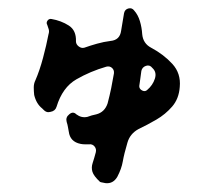

<svg xmlns="http://www.w3.org/2000/svg" viewBox="-20 -367 506 455"><path d="M406 -161Q404 -133 388 -114.5Q372 -96 350.5 -83.5Q329 -71 308 -61Q288 -50 282 -29Q274 -2 271 15.5Q268 33 258 52Q248 69 230 67Q226 66 222.5 65.5Q219 65 217 64Q202 50 199 40Q196 30 199.5 19.5Q203 9 207 -6Q209 -14 204 -20Q199 -26 191 -25Q186 -25 181 -25Q176 -25 171 -26Q146 -31 143 -55Q142 -60 141 -66Q140 -72 138 -78Q135 -89 144 -96Q153 -104 161 -96Q173 -87 187 -90Q192 -92 197.5 -93.5Q203 -95 208 -96Q228 -101 235 -122Q240 -141 243.5 -158Q247 -175 250 -193Q251 -201 245.5 -206Q240 -211 232 -209Q194 -198 161 -179Q128 -160 114 -114Q111 -104 100 -102Q90 -99 83 -107Q82 -108 81.5 -108.5Q81 -109 80 -110Q66 -121 61 -142Q60 -151 60 -160Q60 -169 64 -177Q74 -200 82 -230Q90 -260 95 -286Q97 -292 95.5 -297.5Q94 -303 92 -308Q89 -313 92.5 -318Q96 -323 102 -322Q125 -318 143 -306.5Q161 -295 160 -269Q160 -262 166.5 -257Q173 -252 180 -254Q194 -259 210 -263.5Q226 -268 242 -270Q264 -272 267 -294Q269 -305 270.5 -315Q272 -325 274 -336Q276 -345 284.5 -347Q293 -349 298 -342Q307 -332 311.5 -317Q316 -302 317 -286Q319 -264 338 -254Q368 -238 388.5 -215.5Q409 -193 406 -161ZM341 -206Q335 -214 326 -211Q317 -208 315 -199Q314 -189 312.5 -180.5Q311 -172 310 -163Q310 -156 317 -152.5Q324 -149 329 -154Q342 -165 347 -180.5Q352 -196 341 -206Z"/></svg>

Font: Slackside One
Style: Regular
Weight: 400
Version: Version 1.000